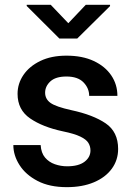

<svg xmlns="http://www.w3.org/2000/svg" viewBox="-20 -770 555 800"><path d="M356.9 -143.1Q356.9 -160.6 348.1 -174.8Q339.4 -189 314.7 -200.9Q290 -212.9 242.2 -222.7Q157.7 -240.7 105.5 -276.6Q53.2 -312.5 53.2 -378.9Q53.2 -421.9 77.9 -458Q102.5 -494.1 148.2 -516.1Q193.8 -538.1 256.8 -538.1Q323.2 -538.1 370.6 -515.9Q418 -493.7 443.6 -455.8Q469.2 -418 469.2 -370.6H351.6Q351.6 -402.3 327.9 -426.8Q304.2 -451.2 256.8 -451.2Q211.9 -451.2 189.9 -430.9Q168 -410.6 168 -383.8Q168 -357.4 190.4 -341.3Q212.9 -325.2 277.3 -311Q368.2 -291.5 420.2 -256.1Q472.2 -220.7 472.2 -149.4Q472.2 -103 445.8 -66.9Q419.4 -30.8 371.3 -10.5Q323.2 9.8 258.3 9.8Q186 9.8 136.5 -16.1Q86.9 -42 61.3 -82.3Q35.6 -122.6 35.6 -165.5H149.4Q151.4 -132.8 167.7 -113.5Q184.1 -94.2 208.7 -85.7Q233.4 -77.1 259.8 -77.1Q307.1 -77.1 332 -95.9Q356.9 -114.7 356.9 -143.1ZM191.4 -750 264.6 -673.3 337.4 -750H438.5V-744.6L301.8 -609.4H227.5L91.3 -745.1V-750Z"/></svg>

Font: Vazirmatn RD FD Medium
Style: Regular
Weight: 500
Designer: Saber Rastikerdar
Foundry: Saber Rastikerdar
Version: Version 33.003